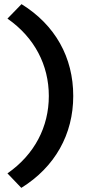

<svg xmlns="http://www.w3.org/2000/svg" viewBox="-20 -722 414 928"><path d="M16 116 83 186C246 85 334 -73 334 -258C334 -445 247 -601 84 -702L16 -632C147 -541 216 -407 216 -258C216 -109 147 25 16 116Z"/></svg>

Font: Easer Grotesk Medium
Style: Regular
Weight: 500
Designer: Boardeaser, Bonnie Shaver-Troup, Thomas Jockin
Foundry: Lexend
Version: Version 1.001;Glyphs 3.1.2 (3151)